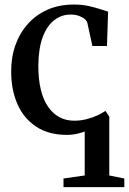

<svg xmlns="http://www.w3.org/2000/svg" viewBox="-20 -568 554 824"><path d="M252.5 235V198L343.5 185V-3.5Q326 3 306.8 7Q287.5 11 268.5 11Q189.5 11 136 -24Q82.5 -59 55.2 -120.5Q28 -182 28 -260.5Q27.5 -321.5 46 -373.8Q64.5 -426 99.5 -465.2Q134.5 -504.5 184.2 -526.5Q234 -548.5 297.5 -548.5Q332 -548.5 360.2 -542.2Q388.5 -536 409.8 -528.8Q431 -521.5 444 -518L439 -370.5H376.5L355 -469.5Q353 -478 343.5 -486.2Q334 -494.5 318.5 -500Q303 -505.5 282.5 -505.5Q243.5 -505.5 212.2 -481Q181 -456.5 163 -407.8Q145 -359 144.5 -286Q144.5 -227.5 155.2 -183.2Q166 -139 186.5 -109.5Q207 -80 235.2 -65Q263.5 -50 298 -50Q325 -50 350.2 -56.2Q375.5 -62.5 396.8 -72.2Q418 -82 432.5 -92L449 -67.5V185L513.5 198V235Z"/></svg>

Font: Merriweather 72pt Medium
Style: Regular
Weight: 500
Version: Version 2.100